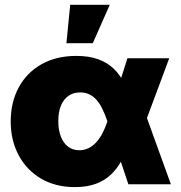

<svg xmlns="http://www.w3.org/2000/svg" viewBox="-20 -764 750 796"><path d="M290.5 11.7Q210.4 11.7 150.4 -23.4Q90.3 -58.6 57.4 -120.4Q24.4 -182.1 24.4 -260.3Q24.4 -339.8 57.4 -401.1Q90.3 -462.4 151.4 -497.3Q212.4 -532.2 296.9 -532.2Q348.1 -532.2 385.7 -518.8Q423.3 -505.4 449.5 -481Q475.6 -456.5 492.4 -423.8Q509.3 -391.1 519.5 -352.5H551.8L585 -286.1L688.5 0H512.2L424.8 -262.2Q415.5 -290 404.5 -312.3Q393.6 -334.5 380.4 -349.6Q367.2 -364.7 350.3 -372.8Q333.5 -380.9 312.5 -380.9Q284.2 -380.9 263.9 -366.7Q243.7 -352.5 232.7 -326.2Q221.7 -299.8 221.7 -262.7Q221.7 -225.1 232.2 -198Q242.7 -170.9 262.2 -156Q281.7 -141.1 308.6 -141.1Q329.6 -141.1 347.7 -150.1Q365.7 -159.2 379.9 -175Q394 -190.9 405.3 -212.6Q416.5 -234.4 424.8 -259.3L508.3 -522.5H681.6L583.5 -259.3L548.3 -177.7H515.6Q503.4 -135.3 485.1 -100.6Q466.8 -65.9 440.2 -40.5Q413.6 -15.1 376.7 -1.7Q339.8 11.7 290.5 11.7ZM255.4 -585 271 -744.1H435.1L364.7 -585Z"/></svg>

Font: Inter 28pt Black
Style: Regular
Weight: 900
Designer: Rasmus Andersson
Foundry: rsms
Version: Version 4.001;git-66647c0bb